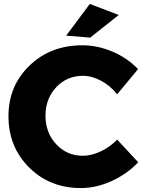

<svg xmlns="http://www.w3.org/2000/svg" viewBox="-20 -942 732 975"><path d="M436 -922 583 -866 438 -751 316 -761ZM575 -463Q541 -506 494 -531.5Q447 -557 401 -557Q320 -557 265.5 -499Q211 -441 211 -354Q211 -268 265.5 -209.5Q320 -151 401 -151Q444 -151 491 -173Q538 -195 575 -233L682 -118Q625 -58 546.5 -22.5Q468 13 391 13Q233 13 128 -91.5Q23 -196 23 -352Q23 -506 130 -609Q237 -712 398 -712Q476 -712 552 -679.5Q628 -647 681 -591Z"/></svg>

Font: Montserrat arm
Style: Bold
Weight: 700
Designer: Julieta Ulanovsky
Foundry: Julieta Ulanovsky
Version: Version 6.000;PS 006.000;hotconv 1.0.88;makeotf.lib2.5.64775